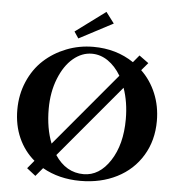

<svg xmlns="http://www.w3.org/2000/svg" viewBox="-58 -915 909 983"><g transform="rotate(5 396.5 -423.0)"><path d="M317.4 -712.4 294.9 -746.1 449.2 -860.4 491.7 -804.2ZM159.7 7.8 114.3 -27.8 148.4 -68.8Q95.7 -113.3 66.9 -178Q38.1 -242.7 38.1 -322.3Q38.1 -399.9 66.9 -466.8Q95.7 -533.7 145 -579.1Q194.3 -624.5 260 -650.4Q325.7 -676.3 398.9 -676.3Q516.6 -676.3 606.4 -615.7L637.2 -652.8L685.5 -617.7L652.3 -578.6Q701.2 -531.7 728 -467Q754.9 -402.3 754.9 -326.2Q754.9 -226.1 708 -148.4Q661.1 -70.8 578.4 -28.8Q495.6 13.2 390.6 13.2Q281.2 13.2 195.8 -35.2ZM197.8 -340.3Q197.8 -240.7 228 -164.1L543.5 -540.5Q515.1 -587.9 476.6 -614.3Q438 -640.6 394 -640.6Q342.8 -640.6 298.1 -603.3Q253.4 -565.9 225.6 -496.1Q197.8 -426.3 197.8 -340.3ZM404.3 -22.5Q485.4 -22.5 540.5 -106.9Q595.7 -191.4 595.7 -321.3Q595.7 -408.7 570.3 -481L257.3 -107.9Q314 -22.5 404.3 -22.5Z"/></g></svg>

Font: Elstob 10pt SemiBold
Style: Regular
Weight: 600
Designer: Peter S. Baker
Version: Version 1.015